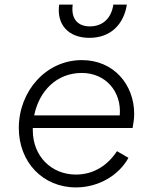

<svg xmlns="http://www.w3.org/2000/svg" viewBox="-20 -805 663 837"><path d="M311 12C411 12 499 -42 540 -117L490 -146C450 -85 389 -44 311 -44C205 -44 123 -123 123 -237V-247H558C561 -263 565 -288 565 -308C565 -436 476 -543 337 -543C180 -543 62 -407 62 -247C62 -98 167 12 311 12ZM129 -302C151 -410 228 -487 337 -487C439 -487 511 -407 502 -302ZM238 -785C226 -700 276 -640 370 -640C463 -640 520 -700 533 -785H474C466 -727 429 -690 372 -690C315 -690 289 -727 297 -785Z"/></svg>

Font: Mluvka Light
Style: Italic
Weight: 300
Italic angle: -8°
Designer: Modified by Jiří Krblich, Original typeface by Gumpita Rahayu
Foundry: Gumpita Rahayu & Jiří Krblich
Version: Version 2.000;Glyphs 3.1.1 (3134)